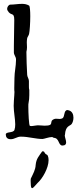

<svg xmlns="http://www.w3.org/2000/svg" viewBox="-20 -720 411 996"><path d="M132 -227V-253C130 -259 130 -265 130 -271V-300C130 -311 121 -322 121 -332C119 -372 117 -412 117 -451C119 -459 120 -467 120 -475C120 -483 119 -492 119 -501C119 -508 120 -515 121 -522C123 -530 130 -537 131 -545C134 -557 137 -600 137 -636C137 -664 135 -688 131 -691C119 -698 107 -700 94 -700C74 -700 53 -696 34 -696C25 -696 17 -684 17 -674C17 -671 18 -669 19 -666C37 -633 54 -661 54 -616C54 -571 52 -527 52 -482V-448C52 -435 63 -425 63 -413V-407C63 -377 55 -346 55 -315C55 -299 54 -280 54 -263C54 -256 54 -249 55 -243L54 -224C53 -206 51 -191 51 -171C51 -139 59 -103 59 -75C59 -64 58 -55 55 -46C49 -29 11 -38 10 -23C10 -9 17 2 34 2H38C54 2 70 -11 85 -11H93C125 -11 167 1 200 1C208 1 234 -9 248 -9C253 -9 256 -8 258 -5C289 -5 281 35 304 35C307 35 310 34 315 33C321 30 323 25 323 18C323 7 316 -8 316 -18C316 -19 317 -20 317 -21C320 -69 343 -65 352 -77C358 -86 361 -98 361 -110C361 -127 354 -144 335 -148C333 -149 331 -149 330 -149C309 -149 318 -113 303 -106C299 -104 294 -103 290 -103C284 -103 278 -104 272 -104C269 -104 266 -104 263 -103C228 -91 269 -68 211 -68C202 -68 191 -70 177 -70H175C168 -70 152 -66 142 -66C139 -66 136 -67 135 -67C130 -69 127 -134 127 -167C127 -176 127 -183 128 -185C131 -209 132 -203 132 -227ZM199 65C182 90 168 103 165 136C164 160 152 181 142 202C139 206 139 212 139 218C139 226 140 234 140 241C141 252 143 256 147 256C153 256 165 239 175 229C200 207 232 152 232 111C232 102 231 95 228 88C225 81 219 82 215 77C207 68 213 65 199 65Z"/></svg>

Font: Ancial
Style: Regular
Weight: 400
Designer: Daytona Mess (Anne-Dauphine Borione)
Foundry: Daytona Mess (Anne-Dauphine Borione)
Version: Version 1.000;Glyphs 3.2 (3192)